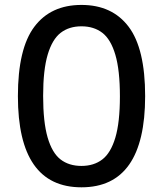

<svg xmlns="http://www.w3.org/2000/svg" viewBox="-20 -770 678 799"><path d="M54.5 -370Q54.5 -567.5 122.8 -658.5Q191 -749.5 319 -749.5Q447 -749.5 515.5 -658.5Q584 -567.5 584 -370Q584 9.5 319 9.5Q54.5 9.5 54.5 -370ZM479 -369Q479 -478 460 -542.2Q441 -606.5 405.8 -633.5Q370.5 -660.5 319 -660.5Q267.5 -660.5 232.5 -633.5Q197.5 -606.5 178.5 -542.8Q159.5 -479 159.5 -371Q159.5 -262 178.2 -197.8Q197 -133.5 232 -106.5Q267 -79.5 319 -79.5Q370.5 -79.5 405.8 -106.5Q441 -133.5 460 -197.2Q479 -261 479 -369Z"/></svg>

Font: Encode Sans Medium
Style: Regular
Weight: 500
Designer: Multiple Designers
Foundry: Impallari Type
Version: Version 2.000